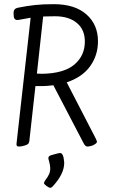

<svg xmlns="http://www.w3.org/2000/svg" viewBox="-20 -695 540 921"><path d="M445 -15Q445 -11 440.5 -7Q436 -3 424 3Q407 8 401 8Q394 8 389.5 4Q385 0 380 -10L236 -286Q202 -282 182 -282H150L122 -30Q121 -11 115.5 -5.5Q110 0 96 4Q81 8 72 8Q63 8 60.5 3.5Q58 -1 60 -13L127 -610Q81 -602 72 -600Q69 -599 64 -599Q53 -599 49 -606.5Q45 -614 45 -633Q45 -654 66 -658Q111 -667 148.5 -671Q186 -675 238 -675Q339 -675 394.5 -626Q450 -577 450 -497Q450 -430 412.5 -377.5Q375 -325 300 -300L438 -33Q445 -19 445 -15ZM183 -341Q287 -343 337 -385.5Q387 -428 387 -496Q387 -553 348.5 -585Q310 -617 244 -617Q205 -617 187 -616L157 -342ZM221 112Q221 128 215.5 140.5Q210 153 197 170Q191 179 191 183Q191 187 196 191Q201 195 203 197Q216 206 221 206Q226 206 233 199Q288 139 288 87Q288 80 286.5 72.5Q285 65 285 61Q282 49 278 44Q274 39 268 39Q266 39 256 41L227 49Q212 53 212 63Q212 68 215 77Q221 98 221 112Z"/></svg>

Font: Farsan
Style: Regular
Weight: 400
Version: Version 1.001g;PS 1.001;hotconv 1.0.86;makeotf.lib2.5.63406 